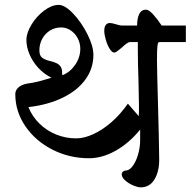

<svg xmlns="http://www.w3.org/2000/svg" viewBox="-20 -724 796 802"><path d="M194.8 -399.4Q164.1 -414.6 140.1 -440.4Q116.2 -466.3 103.3 -497.1Q90.3 -527.8 90.3 -556.2Q90.3 -586.4 111.6 -621.3Q132.8 -656.2 164.6 -679.9Q196.3 -703.6 225.1 -703.6Q251 -703.6 285.4 -667.5Q319.8 -631.3 345 -581.5Q370.1 -531.7 370.1 -494.6Q370.1 -438 336.9 -392.1Q303.7 -346.2 242.9 -316.4Q182.1 -286.6 101.6 -276.9H98.6Q114.7 -236.8 145.5 -207Q176.3 -177.2 215.8 -161.6Q255.4 -146 298.3 -146Q332 -146 370.8 -164.1Q409.7 -182.1 446.8 -214.8Q483.9 -247.6 514.2 -291L559.6 -238.8Q560.5 -249.5 560.5 -278.8Q560.5 -304.7 558.6 -379.9Q555.7 -466.8 555.7 -514.6V-548.3H523.4Q517.1 -548.3 508.8 -542.2Q500.5 -536.1 488.3 -524.9Q486.3 -523.4 478.8 -517.1Q471.2 -510.7 466.1 -507.6Q460.9 -504.4 457.5 -504.4Q447.8 -504.4 438 -520.3Q428.2 -536.1 421.9 -558.1Q415.5 -580.1 415.5 -596.2Q415.5 -610.4 421.4 -619.1Q427.2 -627.9 439.5 -627.9Q447.3 -627.9 464.4 -622.6Q466.3 -622.1 475.3 -619.6Q484.4 -617.2 490.7 -617.2H552.7Q552.7 -647 561.5 -665.3Q570.3 -683.6 589.8 -683.6Q602.1 -683.6 620.8 -662.6Q639.6 -641.6 655.3 -617.2H756.3V-548.3H645Q639.6 -548.3 637.7 -532.7Q635.7 -517.1 635.7 -475.1Q635.7 -435.1 640.6 -264.2Q641.6 -228.5 643.3 -156.5Q645 -84.5 645 -56.6Q645 -6.8 625 25.9Q605 58.6 567.4 58.6Q555.7 58.6 536.4 50.5Q517.1 42.5 502.7 29.5Q488.3 16.6 488.3 2.9Q488.3 -2.4 493.2 -6.8Q498 -11.2 502.9 -11.2Q520 -11.2 534.2 -30.3Q548.3 -49.3 556.9 -79.1Q565.4 -108.9 565.4 -138.2V-182.6Q518.1 -125 462.2 -94Q406.2 -63 352.1 -63Q269.5 -63 198.7 -99.1Q127.9 -135.3 85.9 -196.8Q43.9 -258.3 43.9 -331.1Q43.9 -346.7 56.6 -358.4Q69.3 -370.1 91.8 -374.5Q120.1 -378.4 141.8 -384Q163.6 -389.6 177.2 -394Q190.9 -398.4 194.8 -399.4ZM315.4 -520.5Q315.4 -543.9 304.4 -564.5Q293.5 -585 275.1 -597.2Q256.8 -609.4 234.9 -609.4Q210 -609.4 189.2 -596.7Q168.5 -584 156.5 -562Q144.5 -540 144.5 -513.7Q144.5 -492.2 155.5 -483.4Q166.5 -474.6 189.5 -468.8H190.9Q207 -464.4 216.8 -459.7Q226.6 -455.1 233.2 -445.6Q239.7 -436 239.7 -419.4V-410.6H242.2Q273.4 -422.9 294.4 -453.9Q315.4 -484.9 315.4 -520.5Z"/></svg>

Font: Dekko
Style: Regular
Weight: 400
Designer: Multiple
Foundry: Sorkin Type
Version: Version 2.001